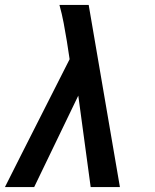

<svg xmlns="http://www.w3.org/2000/svg" viewBox="-29 -755 625 775"><path d="M-9 0H109L287 -369L337 0H455L329 -735H211Q221 -699 228 -662Q235 -625 241 -588L252 -516L213 -439L61 -139Z"/></svg>

Font: Iosevka Sparkle SmBdObl
Style: Regular
Weight: 600
Italic angle: -9°
Designer: Belleve Invis
Foundry: Belleve Invis
Version: Version 4.5.0; ttfautohint (v1.8.3)